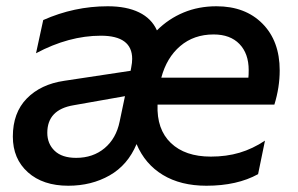

<svg xmlns="http://www.w3.org/2000/svg" viewBox="-20 -580 951 613"><path d="M21 -144Q21 -220 65.5 -265.5Q110 -311 185 -322L397 -354L399 -365Q402 -380 402 -392Q402 -466 302 -466Q200 -466 95 -410L118 -516Q217 -560 324 -560Q384 -560 424 -540.5Q464 -521 481 -483Q518 -520 566 -540Q614 -560 671 -560Q763 -560 818 -504.5Q873 -449 873 -355Q873 -301 856 -246H483Q480 -167 525.5 -123.5Q571 -80 653 -80Q703 -80 745 -92.5Q787 -105 826 -131L804 -24Q737 13 639 13Q557 13 500 -21.5Q443 -56 416 -120Q388 -53 330 -20Q272 13 198 13Q117 13 69 -30Q21 -73 21 -144ZM223 -76Q277 -76 314 -107Q351 -138 362 -192L379 -273L215 -244Q131 -230 131 -156Q131 -121 154.5 -98.5Q178 -76 223 -76ZM773 -332Q774 -340 774 -356Q774 -409 744.5 -439.5Q715 -470 662 -470Q599 -470 555.5 -433Q512 -396 495 -332Z"/></svg>

Font: Application Medium
Style: Italic
Weight: 500
Italic angle: -12°
Designer: Wei Huang
Foundry: Wei Huang
Version: Version 0.012